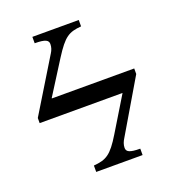

<svg xmlns="http://www.w3.org/2000/svg" viewBox="-122 -753 769 848"><g transform="rotate(-20 262.5 -328.5)"><path d="M404 0V-30C353 -30 340 -39 340 -57C340 -72 346 -86 353 -97L500 -346V-372H113V-374L211 -529C262 -609 284 -622 343 -627V-657H125V-627C176 -627 189 -618 189 -600C189 -585 184 -572 177 -561L25 -312V-288H414V-287L318 -129C269 -48 245 -35 186 -30V0Z"/></g></svg>

Font: STIX Two Text
Style: Regular
Weight: 400
Designer: Ross Mills, John Hudson & Paul Hanslow, Tiro Typeworks Ltd; with prior portions MicroPress Inc., and Coen Hoffman.
Foundry: Tiro Typeworks Ltd
Version: Version 2.13 b171